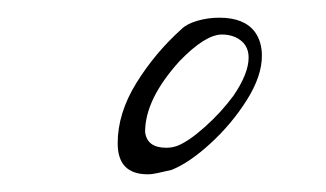

<svg xmlns="http://www.w3.org/2000/svg" viewBox="-20 -550 369 217"><path d="M147 -353Q113 -353 113 -388Q113 -422 134 -456Q155 -490 185 -517Q191 -523 203 -526.5Q215 -530 228 -530Q256 -530 268 -514Q276 -503 276 -487Q276 -464 259 -437Q242 -410 218 -388Q194 -366 174 -358Q165 -356 158.5 -354.5Q152 -353 147 -353ZM168 -383Q171 -383 174 -383.5Q177 -384 180 -385Q193 -390 211.5 -406.5Q230 -423 244 -442Q261 -467 261 -485Q261 -501 246 -508Q239 -511 231 -511Q212 -511 183 -481Q144 -438 144 -401Q146 -383 168 -383Z"/></svg>

Font: Allison
Style: Regular
Weight: 400
Designer: Robert E. Leuschke
Foundry: Robert E. Leuschke
Version: Version 1.010; ttfautohint (v1.8.3)